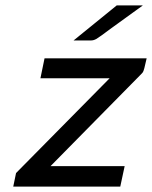

<svg xmlns="http://www.w3.org/2000/svg" viewBox="-20 -687 560 707"><path d="M28.8 0 39.1 -49.8 383.8 -398.9H128.9L144 -472.2H520Q510.3 -426.3 505.9 -420.9Q504.9 -418.9 495.1 -409.2L166 -75.2H439L422.9 0ZM251 -538.1 409.7 -667H505.9Q452.6 -628.9 391.1 -584Q344.2 -548.8 334.5 -543.5Q324.7 -538.1 315.9 -538.1Q314.9 -538.1 314 -538.1Z"/></svg>

Font: CMU Bright
Style: SemiBoldOblique
Weight: 600
Italic angle: -12°
Version: Version 0.7.0